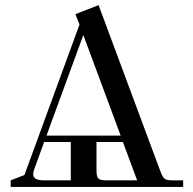

<svg xmlns="http://www.w3.org/2000/svg" viewBox="-20 -736 760 756"><path d="M22 0V-25.9L76.2 -46.9L293 -639.2L276.9 -680.2L368.2 -715.8L609.9 -65.9Q619.1 -40.5 627 -33.2Q634.8 -25.9 658.2 -25.9H701.2V0ZM110.8 -49.8Q110.8 -25.9 152.8 -25.9H258.8V-176.8H153.8L113.8 -66.9Q110.8 -58.1 110.8 -49.8ZM163.1 -202.1H455.1L308.1 -598.1ZM359.9 -65.9Q359.9 -41 366.9 -33.4Q374 -25.9 398.9 -25.9H520L463.9 -176.8H359.9Z"/></svg>

Font: Dihjauti S
Style: Bold
Weight: 700
Designer: T. Christopher White
Version: Version 3.0.0